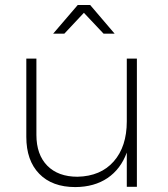

<svg xmlns="http://www.w3.org/2000/svg" viewBox="-20 -759 681 780"><path d="M320.8 -707 241.2 -622.1H195.8L295.9 -738.8H346.2L445.8 -622.1H400.9ZM495.1 -521H536.1V0H495.1V-139.2Q470.2 -71.8 416.7 -35.6Q363.3 0.5 286.1 1Q191.9 1 139.4 -53Q86.9 -106.9 86.9 -203.1V-521H127.9V-210.9Q127.9 -130.9 172.1 -85.9Q216.3 -41 294.9 -41Q389.2 -43 442.1 -103.3Q495.1 -163.6 495.1 -266.1Z"/></svg>

Font: Montserrat-Arabic ExtraLight
Style: Regular
Weight: 275
Designer: Mohamed Gaber
Foundry: Kief Type Foundry
Version: Version 5.008;PS 005.008;hotconv 1.0.88;makeotf.lib2.5.64775